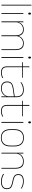

<svg xmlns="http://www.w3.org/2000/svg" viewBox="1748 -2452 716 4251"><g transform="rotate(90 2105.5 -326.0)"><path d="M84 0V-664.5H102.5V0Z M271.5 0V-485.5H290V0ZM281 -594.5Q270.5 -594.5 265 -601.2Q259.5 -608 259.5 -622V-626.5Q259.5 -640 265 -646.8Q270.5 -653.5 281 -653.5Q291.5 -653.5 296.8 -646.8Q302 -640 302 -626.5V-622Q302 -608 296.8 -601.2Q291.5 -594.5 281 -594.5Z M1070 0V-310Q1070 -363 1057 -400.5Q1044 -438 1014.8 -458.2Q985.5 -478.5 936.5 -478.5Q892 -478.5 858.2 -459.2Q824.5 -440 803.8 -406.8Q783 -373.5 777 -331.5L766.5 -351.5H771.5Q776 -389 797 -421.8Q818 -454.5 853.5 -474.8Q889 -495 937.5 -495Q993 -495 1026 -472.8Q1059 -450.5 1073.8 -409.2Q1088.5 -368 1088.5 -311V0ZM454 0V-485.5H472.5L470.5 -357.5H472.5V0ZM762 0V-309.5Q762 -362.5 749 -400.2Q736 -438 707 -458.2Q678 -478.5 629.5 -478.5Q583.5 -478.5 549.8 -458.8Q516 -439 495.8 -404.2Q475.5 -369.5 469 -325L458.5 -344H465.5Q470 -385 490 -419.2Q510 -453.5 545.5 -474.2Q581 -495 630.5 -495Q697 -495 732.8 -460.8Q768.5 -426.5 778 -358Q779.5 -346.5 780 -336Q780.5 -325.5 780.5 -314V0Z M1245 0V-485.5H1263.5V0ZM1254.5 -594.5Q1244 -594.5 1238.5 -601.2Q1233 -608 1233 -622V-626.5Q1233 -640 1238.5 -646.8Q1244 -653.5 1254.5 -653.5Q1265 -653.5 1270.2 -646.8Q1275.5 -640 1275.5 -626.5V-622Q1275.5 -608 1270.2 -601.2Q1265 -594.5 1254.5 -594.5Z M1587.5 9Q1539 9 1508.5 -5.2Q1478 -19.5 1463.5 -49Q1449 -78.5 1449 -123V-462.5H1467.5V-124.5Q1467.5 -65.5 1495 -37Q1522.5 -8.5 1588 -8.5Q1619 -8.5 1649.2 -16.2Q1679.5 -24 1707.5 -40L1705 -20Q1682 -7 1650.8 1Q1619.5 9 1587.5 9ZM1357.5 -457V-473H1701L1698.5 -457ZM1449 -468V-614L1468.5 -621.5L1467 -468Z M2112.5 0 2114.5 -128 2113 -131.5V-292V-334.5Q2113 -404.5 2077.8 -441.2Q2042.5 -478 1969 -478Q1914.5 -478 1871.5 -460.2Q1828.5 -442.5 1799 -420L1801.5 -441Q1817 -453 1840.8 -465.5Q1864.5 -478 1896.8 -486.5Q1929 -495 1969 -495Q2010.5 -495 2041 -484.2Q2071.5 -473.5 2091.8 -453Q2112 -432.5 2121.8 -402.8Q2131.5 -373 2131.5 -335V0ZM1935.5 9.5Q1863 9.5 1823.8 -24.2Q1784.5 -58 1784.5 -123V-134.5Q1784.5 -192.5 1820.5 -224.2Q1856.5 -256 1941 -268.5L2122 -295.5L2122.5 -278.5L1944.5 -252.5Q1869.5 -241.5 1836.2 -214.5Q1803 -187.5 1803 -135.5V-124Q1803 -66.5 1837.8 -36.8Q1872.5 -7 1938 -7Q1990 -7 2027.2 -27.2Q2064.5 -47.5 2087 -82.2Q2109.5 -117 2116 -160.5L2125.5 -142H2119.5Q2115.5 -102.5 2093.5 -67.8Q2071.5 -33 2032 -11.8Q1992.5 9.5 1935.5 9.5Z M2442 9Q2393.5 9 2363 -5.2Q2332.5 -19.5 2318 -49Q2303.5 -78.5 2303.5 -123V-462.5H2322V-124.5Q2322 -65.5 2349.5 -37Q2377 -8.5 2442.5 -8.5Q2473.5 -8.5 2503.8 -16.2Q2534 -24 2562 -40L2559.5 -20Q2536.5 -7 2505.2 1Q2474 9 2442 9ZM2212 -457V-473H2555.5L2553 -457ZM2303.5 -468V-614L2323 -621.5L2321.5 -468Z M2679.5 0V-485.5H2698V0ZM2689 -594.5Q2678.5 -594.5 2673 -601.2Q2667.5 -608 2667.5 -622V-626.5Q2667.5 -640 2673 -646.8Q2678.5 -653.5 2689 -653.5Q2699.5 -653.5 2704.8 -646.8Q2710 -640 2710 -626.5V-622Q2710 -608 2704.8 -601.2Q2699.5 -594.5 2689 -594.5Z M3030.5 11.5Q2937 11.5 2888.5 -42.5Q2840 -96.5 2840 -197.5V-289Q2840 -390 2888.8 -443.5Q2937.5 -497 3030.5 -497Q3123.5 -497 3172.2 -443.5Q3221 -390 3221 -289V-197.5Q3221 -96.5 3172.2 -42.5Q3123.5 11.5 3030.5 11.5ZM3030.5 -5Q3114 -5 3158.2 -54.5Q3202.5 -104 3202.5 -197.5V-289Q3202.5 -382 3158.5 -431.2Q3114.5 -480.5 3030.5 -480.5Q2946.5 -480.5 2902.5 -431.2Q2858.5 -382 2858.5 -289V-197.5Q2858.5 -104 2902.5 -54.5Q2946.5 -5 3030.5 -5Z M3696 0V-310Q3696 -363 3681.8 -400.5Q3667.5 -438 3635.5 -458.2Q3603.5 -478.5 3550 -478.5Q3500.5 -478.5 3463.8 -458.8Q3427 -439 3405 -404.2Q3383 -369.5 3376 -325L3367 -344H3372.5Q3377 -385 3398.8 -419.2Q3420.5 -453.5 3459 -474.2Q3497.5 -495 3551 -495Q3611.5 -495 3647.2 -472.8Q3683 -450.5 3698.8 -409.2Q3714.5 -368 3714.5 -311V0ZM3361 0V-485.5H3379.5L3377.5 -358.5H3379.5V0Z M4000.5 9.5Q3942 9.5 3900.2 -5.5Q3858.5 -20.5 3832.5 -37.5L3829.5 -59Q3864.5 -37 3905.8 -22.5Q3947 -8 4001.5 -8Q4070 -8 4109 -34.8Q4148 -61.5 4148 -113.5V-123.5Q4148 -157 4135.5 -179Q4123 -201 4090.5 -216.2Q4058 -231.5 3997.5 -243Q3936 -254.5 3900.5 -270Q3865 -285.5 3850.2 -310.5Q3835.5 -335.5 3835.5 -374.5V-379.5Q3835.5 -434.5 3874.8 -464.5Q3914 -494.5 3992.5 -494.5Q4048.5 -494.5 4088.2 -480Q4128 -465.5 4151.5 -447.5L4154.5 -427Q4124 -449 4084.8 -463.2Q4045.5 -477.5 3992 -477.5Q3945 -477.5 3914.5 -465.8Q3884 -454 3869 -432Q3854 -410 3854 -379.5V-374.5Q3854 -339.5 3867.2 -318.2Q3880.5 -297 3913 -284Q3945.5 -271 4002 -260Q4066 -248 4101.8 -231.2Q4137.5 -214.5 4152 -188.8Q4166.5 -163 4166.5 -124.5V-113.5Q4166.5 -54 4122.8 -22.2Q4079 9.5 4000.5 9.5Z"/></g></svg>

Font: Anek Tamil Medium Thin
Style: Regular
Weight: 250
Version: Version 1.003